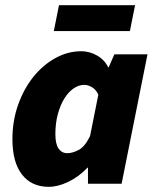

<svg xmlns="http://www.w3.org/2000/svg" viewBox="-20 -710 598 742"><path d="M168 12Q102 12 65 -35.5Q28 -83 28 -172Q28 -243 50 -305Q72 -367 109 -413Q146 -459 194 -485.5Q242 -512 294 -512Q326 -512 355 -495.5Q384 -479 398 -450H400L422 -500H550L450 0H320V-62H318Q285 -27 244.5 -7.5Q204 12 168 12ZM240 -118Q260 -118 284 -130.5Q308 -143 328 -184L360 -344Q351 -364 335.5 -373Q320 -382 306 -382Q284 -382 264 -368Q244 -354 228.5 -329Q213 -304 203.5 -269Q194 -234 194 -192Q194 -153 206.5 -135.5Q219 -118 240 -118ZM188 -590 208 -690H502L482 -590Z"/></svg>

Font: mr_Source Sans Pro
Style: Italic
Weight: 900
Italic angle: -11°
Designer: Paul D. Hunt
Foundry: Adobe Systems Incorporated
Version: Version 1.076;July 10, 2024;FontCreator 11.5.0.2430 64-bit